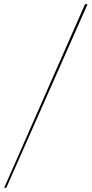

<svg xmlns="http://www.w3.org/2000/svg" viewBox="-98 -780 440 921"><path d="M-78 121 310 -760H322L-68 121Z"/></svg>

Font: Noto Serif Display SemiCondensed Thin
Style: Italic
Weight: 100
Width: 4
Italic angle: -12°
Designer: Monotype Design Team
Foundry: Monotype Imaging Inc.
Version: Version 2.009